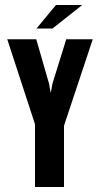

<svg xmlns="http://www.w3.org/2000/svg" viewBox="-20 -748 401 768"><path d="M120 0V-251L9 -591H125L176 -414L183 -376L190 -414L245 -591H351L236 -245V0ZM126 -634 204 -728H309L190 -634Z"/></svg>

Font: Alumni Sans
Style: Bold
Weight: 700
Designer: Robert E. Leuschke
Foundry: Robert E. Leuschke
Version: Version 1.018